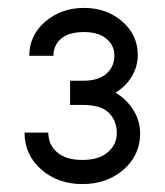

<svg xmlns="http://www.w3.org/2000/svg" viewBox="-20 -895 416 485"><path d="M334 -558Q334 -503 292 -466.5Q250 -430 188 -430Q126 -430 84 -467Q42 -504 42 -560H102Q102 -530 124 -510.5Q146 -491 188 -491Q230 -491 252.5 -510.5Q275 -530 275 -559Q275 -590 255 -610Q235 -630 189 -630H157V-691H189Q229 -691 249 -709Q269 -727 269 -755Q269 -780 249 -797Q229 -814 192 -814Q154 -814 134.5 -797.5Q115 -781 115 -754H54Q54 -806 94.5 -840.5Q135 -875 192 -875Q249 -875 288.5 -841Q328 -807 328 -756Q328 -727 313 -702Q298 -677 272 -661Q301 -643 317.5 -616Q334 -589 334 -558Z"/></svg>

Font: SUIT Medium
Style: Regular
Weight: 500
Designer: Sunn Youn; Korean Glyphs from Source Han Sans (Sandoll Communications; Soo-young Jang, Joo-yeon Kang)
Foundry: Sunn
Version: Version 1.120